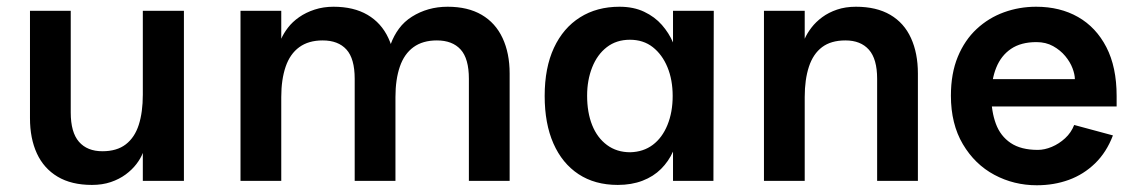

<svg xmlns="http://www.w3.org/2000/svg" viewBox="-20 -537 3383 570"><path d="M526 -505V0H404V-83Q398 -67 385 -50Q372 -33 353 -19Q334 -5 309 3.5Q284 12 253 12Q192 12 151 -12.5Q110 -37 89.5 -81.5Q69 -126 69 -186V-505H190V-203Q190 -144 214.5 -116Q239 -88 284 -88Q327 -88 353.5 -108.5Q380 -129 392 -166.5Q404 -204 404 -256V-505Z M694 0V-505H815V-422Q822 -438 835 -455Q848 -472 868 -486Q888 -500 914 -508.5Q940 -517 970 -517Q1030 -517 1071 -493Q1112 -469 1133 -424Q1154 -379 1154 -319V0H1033V-303Q1033 -363 1008.5 -390Q984 -417 938 -417Q896 -417 868.5 -397Q841 -377 828 -339Q815 -301 815 -249V0ZM1372 0V-303Q1372 -363 1347.5 -390Q1323 -417 1277 -417Q1235 -417 1207.5 -397Q1180 -377 1167 -339Q1154 -301 1154 -249L1140 -406Q1149 -431 1164.5 -452Q1180 -473 1203 -487.5Q1226 -502 1252.5 -509.5Q1279 -517 1309 -517Q1369 -517 1410 -493Q1451 -469 1472 -424Q1493 -379 1493 -319V0Z M1814 12Q1746 12 1697.5 -20Q1649 -52 1623 -111Q1597 -170 1597 -252Q1597 -336 1624.5 -395Q1652 -454 1702 -485.5Q1752 -517 1819 -517Q1861 -517 1892.5 -502Q1924 -487 1945 -463Q1966 -439 1978 -411V-505H2099L2098 0H1978V-87Q1965 -58 1942.5 -35.5Q1920 -13 1887.5 -0.5Q1855 12 1814 12ZM1851 -85Q1890 -86 1918 -107Q1946 -128 1961.5 -166Q1977 -204 1977 -252Q1977 -300 1961.5 -337.5Q1946 -375 1918 -397Q1890 -419 1850 -419Q1810 -419 1781.5 -397Q1753 -375 1738 -337Q1723 -299 1723 -253Q1723 -203 1738 -165.5Q1753 -128 1782 -106.5Q1811 -85 1851 -85Z M2248 0V-505H2369V-422Q2376 -438 2389 -455Q2402 -472 2421 -486Q2440 -500 2465 -508.5Q2490 -517 2521 -517Q2582 -517 2623 -493Q2664 -469 2684.5 -424Q2705 -379 2705 -319V0H2584V-303Q2584 -362 2559.5 -389.5Q2535 -417 2490 -417Q2447 -417 2420.5 -397Q2394 -377 2381.5 -339Q2369 -301 2369 -249V0Z M3058 13Q2990 13 2932 -18Q2874 -49 2838.5 -109Q2803 -169 2803 -253Q2803 -319 2823.5 -368.5Q2844 -418 2879.5 -451Q2915 -484 2960.5 -500.5Q3006 -517 3056 -517Q3127 -517 3180.5 -486.5Q3234 -456 3264.5 -397Q3295 -338 3295 -252V-221H2900L2899 -302H3171Q3171 -316 3164 -334.5Q3157 -353 3142.5 -370.5Q3128 -388 3106.5 -400Q3085 -412 3057 -412Q3011 -412 2981.5 -392Q2952 -372 2937.5 -336Q2923 -300 2923 -252Q2923 -206 2936.5 -169.5Q2950 -133 2980.5 -112.5Q3011 -92 3061 -92Q3081 -92 3102.5 -101Q3124 -110 3142 -126.5Q3160 -143 3169 -166L3284 -135Q3265 -85 3231 -52Q3197 -19 3153 -3Q3109 13 3058 13Z"/></svg>

Font: Inclusive Sans SemiBold
Style: Regular
Weight: 600
Designer: Olivia King
Foundry: Olivia King
Version: Version 2.004